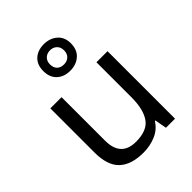

<svg xmlns="http://www.w3.org/2000/svg" viewBox="-230 -943 1078 1078"><g transform="rotate(-45 309.0 -403.5)"><path d="M533 -536V0H461L448 -71H444Q418 -29 372 -9.5Q326 10 274 10Q177 10 128 -36.5Q79 -83 79 -185V-536H168V-191Q168 -63 287 -63Q376 -63 410.5 -113Q445 -163 445 -257V-536ZM308 -606Q259 -606 229 -634Q199 -662 199 -712Q199 -762 229 -789.5Q259 -817 308 -817Q355 -817 387 -789.5Q419 -762 419 -713Q419 -662 387.5 -634Q356 -606 308 -606ZM308 -656Q333 -656 348.5 -671Q364 -686 364 -712Q364 -738 348 -753Q332 -768 308 -768Q284 -768 268 -753Q252 -738 252 -712Q252 -686 266.5 -671Q281 -656 308 -656Z"/></g></svg>

Font: Noto Sans Inscriptional Pahlavi
Style: Regular
Weight: 400
Designer: Monotype Design Team
Foundry: Monotype Imaging Inc.
Version: Version 2.003; ttfautohint (v1.8.4.7-5d5b)